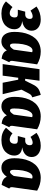

<svg xmlns="http://www.w3.org/2000/svg" viewBox="1042 -1656 609 2778"><g transform="rotate(90 1347.0 -266.5)"><path d="M238.8 -550.8Q313 -550.8 357.4 -514.9Q401.9 -479 401.9 -419.9Q401.9 -366.7 367.2 -330.8Q332.5 -294.9 262.2 -282.2Q323.2 -276.4 352.1 -246.6Q380.9 -216.8 380.9 -168Q380.9 -133.3 367.7 -101.3Q354.5 -69.3 328.1 -42Q301.8 -14.6 256.8 1.7Q211.9 18.1 153.8 18.1Q47.4 18.1 -22 -47.9L60.1 -142.1Q107.4 -102.1 147 -102.1Q178.2 -102.1 194.1 -121.8Q210 -141.6 210 -175.8Q210 -199.7 197.8 -209.5Q185.5 -219.2 160.2 -219.2H98.1L126 -326.2H164.1Q196.8 -326.2 213.9 -344.5Q231 -362.8 231 -393.1Q231 -434.1 194.8 -434.1Q158.7 -434.1 110.8 -402.8L51.8 -490.2Q137.7 -550.8 238.8 -550.8Z M703.6 -550.8Q800.3 -550.8 888.7 -499L840.8 -159.2Q835.9 -133.3 839.1 -118.2Q842.3 -103 857.9 -95.2L805.7 15.1Q763.7 11.2 731.9 -7.6Q700.2 -26.4 688 -60.1Q659.7 -21 628.7 -1.5Q597.7 18.1 555.7 18.1Q489.3 18.1 454.1 -32.5Q418.9 -83 418.9 -170.9Q418.9 -229 428 -282.2Q437 -335.4 458.5 -385.3Q480 -435.1 512 -471.2Q543.9 -507.3 593.3 -529.1Q642.6 -550.8 703.6 -550.8ZM688 -432.1Q654.8 -432.1 631.1 -390.9Q607.4 -349.6 597.2 -291.3Q586.9 -232.9 586.9 -167Q586.9 -133.3 594.2 -119.6Q601.6 -106 616.7 -106Q630.9 -106 644.8 -120.4Q658.7 -134.8 675.8 -161.1L712.9 -426.8Q698.7 -432.1 688 -432.1Z M1330.6 -550.8 1365.7 -428.2Q1339.8 -419.4 1327.9 -406Q1315.9 -392.6 1297.9 -356L1254.9 -272L1319.8 0H1154.8L1110.8 -225.1H1082.5L1051.8 0H884.8L958.5 -533.2H1125.5L1097.7 -325.2H1124.5L1181.6 -439.9Q1205.1 -488.3 1237.1 -512.5Q1269 -536.6 1330.6 -550.8Z M1643.6 -550.8Q1740.2 -550.8 1828.6 -499L1780.8 -159.2Q1775.9 -133.3 1779.1 -118.2Q1782.2 -103 1797.9 -95.2L1745.6 15.1Q1703.6 11.2 1671.9 -7.6Q1640.1 -26.4 1627.9 -60.1Q1599.6 -21 1568.6 -1.5Q1537.6 18.1 1495.6 18.1Q1429.2 18.1 1394 -32.5Q1358.9 -83 1358.9 -170.9Q1358.9 -229 1367.9 -282.2Q1377 -335.4 1398.4 -385.3Q1419.9 -435.1 1451.9 -471.2Q1483.9 -507.3 1533.2 -529.1Q1582.5 -550.8 1643.6 -550.8ZM1627.9 -432.1Q1594.7 -432.1 1571 -390.9Q1547.4 -349.6 1537.1 -291.3Q1526.9 -232.9 1526.9 -167Q1526.9 -133.3 1534.2 -119.6Q1541.5 -106 1556.6 -106Q1570.8 -106 1584.7 -120.4Q1598.6 -134.8 1615.7 -161.1L1652.8 -426.8Q1638.7 -432.1 1627.9 -432.1Z M2066.4 -550.8Q2140.6 -550.8 2185.1 -514.9Q2229.5 -479 2229.5 -419.9Q2229.5 -366.7 2194.8 -330.8Q2160.2 -294.9 2089.8 -282.2Q2150.9 -276.4 2179.7 -246.6Q2208.5 -216.8 2208.5 -168Q2208.5 -133.3 2195.3 -101.3Q2182.1 -69.3 2155.8 -42Q2129.4 -14.6 2084.5 1.7Q2039.6 18.1 1981.4 18.1Q1875 18.1 1805.7 -47.9L1887.7 -142.1Q1935.1 -102.1 1974.6 -102.1Q2005.9 -102.1 2021.7 -121.8Q2037.6 -141.6 2037.6 -175.8Q2037.6 -199.7 2025.4 -209.5Q2013.2 -219.2 1987.8 -219.2H1925.8L1953.6 -326.2H1991.7Q2024.4 -326.2 2041.5 -344.5Q2058.6 -362.8 2058.6 -393.1Q2058.6 -434.1 2022.5 -434.1Q1986.3 -434.1 1938.5 -402.8L1879.4 -490.2Q1965.3 -550.8 2066.4 -550.8Z M2531.2 -550.8Q2627.9 -550.8 2716.3 -499L2668.5 -159.2Q2663.6 -133.3 2666.7 -118.2Q2669.9 -103 2685.5 -95.2L2633.3 15.1Q2591.3 11.2 2559.6 -7.6Q2527.8 -26.4 2515.6 -60.1Q2487.3 -21 2456.3 -1.5Q2425.3 18.1 2383.3 18.1Q2316.9 18.1 2281.7 -32.5Q2246.6 -83 2246.6 -170.9Q2246.6 -229 2255.6 -282.2Q2264.6 -335.4 2286.1 -385.3Q2307.6 -435.1 2339.6 -471.2Q2371.6 -507.3 2420.9 -529.1Q2470.2 -550.8 2531.2 -550.8ZM2515.6 -432.1Q2482.4 -432.1 2458.7 -390.9Q2435.1 -349.6 2424.8 -291.3Q2414.6 -232.9 2414.6 -167Q2414.6 -133.3 2421.9 -119.6Q2429.2 -106 2444.3 -106Q2458.5 -106 2472.4 -120.4Q2486.3 -134.8 2503.4 -161.1L2540.5 -426.8Q2526.4 -432.1 2515.6 -432.1Z"/></g></svg>

Font: Fira Sans Compressed ExtraBold
Style: Italic
Weight: 800
Width: 3
Italic angle: -8°
Designer: Carrois Corporate & Edenspiekermann AG
Foundry: Carrois Corporate GbR & Edenspiekermann AG
Version: Version 4.203;PS 004.203;hotconv 1.0.88;makeotf.lib2.5.64775